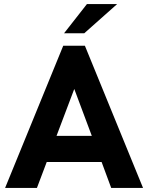

<svg xmlns="http://www.w3.org/2000/svg" viewBox="-20 -921 726 941"><path d="M290 -697H396L681 0H525L478 -127H209L161 0H5ZM430 -255 344 -485 257 -255ZM406 -901H554L393 -758H294Z"/></svg>

Font: Hanken Grotesk ExtraBold
Style: Regular
Weight: 800
Designer: Alfredo Marco Pradil
Foundry: Hanken Design Co.
Version: Version 3.014